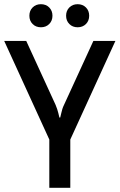

<svg xmlns="http://www.w3.org/2000/svg" viewBox="-20 -895 570 915"><path d="M0 0ZM425 -700H530L315 -230V0H215V-230L0 -700H105L245 -395Q249 -385 252.5 -375Q256 -365 258 -356Q261 -345 263 -335H267Q269 -345 272 -356Q274 -365 277 -375Q280 -385 285 -395ZM230 -820Q230 -796 214.5 -780.5Q199 -765 175 -765Q151 -765 135.5 -780.5Q120 -796 120 -820Q120 -844 135.5 -859.5Q151 -875 175 -875Q199 -875 214.5 -859.5Q230 -844 230 -820ZM405 -820Q405 -796 389.5 -780.5Q374 -765 350 -765Q326 -765 310.5 -780.5Q295 -796 295 -820Q295 -844 310.5 -859.5Q326 -875 350 -875Q374 -875 389.5 -859.5Q405 -844 405 -820Z"/></svg>

Font: Scada
Style: Regular
Weight: 400
Designer: Jovanny Lemonad
Foundry: Jovanny Lemonad
Version: Version 3.005; ttfautohint (v0.91) -l 8 -r 50 -G 200 -x 0 -w